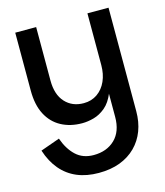

<svg xmlns="http://www.w3.org/2000/svg" viewBox="-120 -642 861 1002"><g transform="rotate(-15 310.5 -141.0)"><path d="M447 8V-551H561V8Q561 66 543 113.5Q525 161 490 196Q455 231 405 250Q355 269 290 269Q224 269 173 247.5Q122 226 86 183.5Q50 141 30 79L134 42Q155 102 192.5 137Q230 172 288 172Q359 172 403 129.5Q447 87 447 8ZM471 -245Q468 -168 448.5 -120Q429 -72 399 -47Q369 -22 336 -13Q303 -4 273 -4Q209 -4 160 -30.5Q111 -57 84 -109Q57 -161 57 -238V-551H170V-262Q170 -186 208 -144.5Q246 -103 308 -103Q350 -103 381.5 -125Q413 -147 430 -185Q447 -223 447 -272Z"/></g></svg>

Font: Parkinsans Light Medium
Style: Regular
Weight: 500
Version: Version 1.000